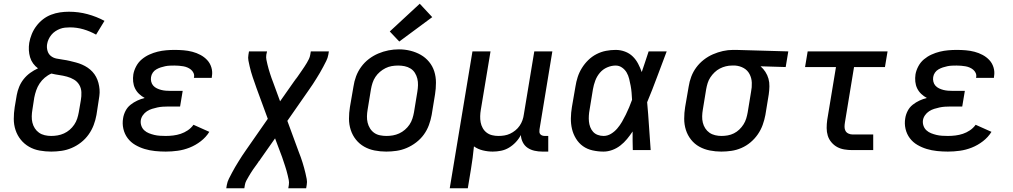

<svg xmlns="http://www.w3.org/2000/svg" viewBox="-20 -806 5440 1031"><path d="M255 8Q224 8 193 2.5Q162 -3 136 -18Q110 -33 91.5 -56Q73 -79 63.5 -107.5Q54 -136 54 -167.5Q54 -199 59 -231L70 -296Q74 -318 83 -340Q92 -362 107 -381Q122 -400 142 -414.5Q162 -429 184 -439Q169 -450 158 -465Q147 -480 141.5 -498.5Q136 -517 135 -536.5Q134 -556 137 -576Q141 -599 150.5 -622.5Q160 -646 175.5 -666.5Q191 -687 211 -702.5Q231 -718 254.5 -727Q278 -736 302 -739.5Q326 -743 350 -743Q402 -743 450 -730Q498 -717 541 -694L496 -620Q464 -638 428.5 -648.5Q393 -659 355 -659Q342 -659 328.5 -657.5Q315 -656 302 -651Q289 -646 277 -638Q265 -630 256 -619Q247 -608 241 -595Q235 -582 233 -569Q230 -551 235 -533.5Q240 -516 253 -505.5Q266 -495 283.5 -491.5Q301 -488 319 -485.5Q337 -483 354 -479Q371 -475 388 -470.5Q405 -466 421 -459Q437 -452 451 -442.5Q465 -433 476.5 -420.5Q488 -408 496 -393Q504 -378 508.5 -361Q513 -344 514.5 -326.5Q516 -309 513.5 -290.5Q511 -272 508 -254L498 -189Q493 -161 483 -134.5Q473 -108 456 -84Q439 -60 415.5 -41.5Q392 -23 365 -11.5Q338 0 310 4Q282 8 255 8ZM255 -76Q272 -76 289.5 -79Q307 -82 323.5 -89.5Q340 -97 354 -109Q368 -121 378.5 -136.5Q389 -152 394.5 -169Q400 -186 403 -203L414 -267Q418 -289 417 -311Q416 -333 405.5 -350.5Q395 -368 377.5 -378.5Q360 -389 339.5 -394.5Q319 -400 298 -403Q277 -406 256 -411Q237 -403 220.5 -389Q204 -375 192.5 -357.5Q181 -340 174.5 -321Q168 -302 164 -282L154 -217Q151 -200 150.5 -182Q150 -164 154 -147.5Q158 -131 167 -117Q176 -103 189.5 -93.5Q203 -84 220 -80Q237 -76 255 -76Z M870 8Q841 8 812 5Q783 2 756.5 -6Q730 -14 706 -28Q682 -42 665.5 -64Q649 -86 642.5 -114Q636 -142 641 -171Q644 -191 654 -210.5Q664 -230 681 -243.5Q698 -257 717.5 -266Q737 -275 757 -280Q740 -289 726.5 -302Q713 -315 705 -331.5Q697 -348 695 -367.5Q693 -387 696 -407Q700 -429 711.5 -450.5Q723 -472 741.5 -487.5Q760 -503 782 -513Q804 -523 826.5 -528.5Q849 -534 872 -536Q895 -538 917 -538Q942 -538 966 -536Q990 -534 1013 -528Q1036 -522 1056.5 -511Q1077 -500 1092.5 -483.5Q1108 -467 1115 -444Q1122 -421 1118 -397Q1118 -395 1117.5 -393Q1117 -391 1117 -388H1021Q1021 -389 1021.5 -390Q1022 -391 1022 -392Q1024 -404 1019 -414.5Q1014 -425 1005.5 -432Q997 -439 986.5 -443.5Q976 -448 964.5 -450Q953 -452 941 -453Q929 -454 917 -454Q905 -454 892.5 -453.5Q880 -453 867.5 -450.5Q855 -448 843 -444Q831 -440 819.5 -433.5Q808 -427 800.5 -416Q793 -405 791 -392Q789 -380 792 -367.5Q795 -355 803 -346Q811 -337 822.5 -331.5Q834 -326 846 -323Q858 -320 870.5 -319Q883 -318 896 -318H961L947 -234H882Q868 -234 853.5 -233Q839 -232 825 -229Q811 -226 796.5 -221.5Q782 -217 769 -208.5Q756 -200 747 -187Q738 -174 736 -160Q734 -145 739 -130.5Q744 -116 755 -106Q766 -96 780 -90.5Q794 -85 808.5 -81.5Q823 -78 839 -77Q855 -76 870 -76Q890 -76 910.5 -78.5Q931 -81 950.5 -87.5Q970 -94 988 -106Q1006 -118 1019 -136L1104 -98Q1086 -69 1058 -47.5Q1030 -26 998.5 -13.5Q967 -1 934.5 3.5Q902 8 870 8Z M1195 205 1198 187Q1201 170 1209 154Q1217 138 1225.5 122Q1234 106 1243 90.5Q1252 75 1261.5 60Q1271 45 1280.5 30Q1290 15 1301 0L1418 -168L1357 -334Q1352 -349 1347 -363Q1342 -377 1337 -391.5Q1332 -406 1328 -420.5Q1324 -435 1320.5 -450Q1317 -465 1314 -480.5Q1311 -496 1314 -512L1317 -530H1414L1410 -512Q1408 -498 1410.5 -485.5Q1413 -473 1416 -460.5Q1419 -448 1422.5 -435.5Q1426 -423 1430 -411Q1434 -399 1438 -387Q1442 -375 1447 -363L1484 -262L1562 -373Q1564 -375 1565.5 -377Q1567 -379 1568 -382Q1570 -383 1571.5 -385Q1573 -387 1574 -389V-390Q1574 -390 1574 -390Q1574 -390 1574 -390H1575Q1582 -400 1588.5 -409.5Q1595 -419 1602 -429Q1609 -439 1615.5 -449Q1622 -459 1628 -469Q1634 -479 1639 -489.5Q1644 -500 1646 -512L1649 -530H1746L1743 -512Q1740 -495 1732 -479Q1724 -463 1715.5 -447Q1707 -431 1698 -415.5Q1689 -400 1679.5 -385Q1670 -370 1660.5 -355Q1651 -340 1640 -325L1523 -157L1584 9Q1590 24 1595 38Q1600 52 1604.5 66.5Q1609 81 1613 95.5Q1617 110 1620.5 125Q1624 140 1627 155.5Q1630 171 1627 187L1624 205H1528L1531 187Q1533 173 1530.5 160.5Q1528 148 1525 135.5Q1522 123 1518.5 110.5Q1515 98 1511 86Q1507 74 1503 62Q1499 50 1495 38L1457 -63L1379 48Q1378 50 1376.5 52Q1375 54 1373 57Q1371 58 1370 60Q1369 62 1367 64V65Q1367 65 1367 65Q1367 65 1367 65Q1360 75 1353 84.5Q1346 94 1339 104Q1332 114 1326 124Q1320 134 1314 144Q1308 154 1302.5 164.5Q1297 175 1295 187L1292 205Z M2054 8Q2022 8 1991.5 2Q1961 -4 1935.5 -18.5Q1910 -33 1891.5 -56Q1873 -79 1863.5 -108Q1854 -137 1854 -168.5Q1854 -200 1859 -231L1878 -341Q1882 -369 1892 -396Q1902 -423 1919.5 -447Q1937 -471 1960.5 -489Q1984 -507 2011 -518.5Q2038 -530 2066 -535.5Q2094 -541 2122 -541Q2154 -541 2184 -533.5Q2214 -526 2239.5 -511.5Q2265 -497 2284 -474Q2303 -451 2312 -422.5Q2321 -394 2321 -362Q2321 -330 2316 -299L2298 -189Q2293 -161 2283 -134Q2273 -107 2256 -83.5Q2239 -60 2215 -41.5Q2191 -23 2164 -11.5Q2137 0 2109 4Q2081 8 2054 8ZM2055 -76Q2073 -76 2090 -79Q2107 -82 2123.5 -89.5Q2140 -97 2154.5 -109.5Q2169 -122 2179 -137Q2189 -152 2194.5 -169Q2200 -186 2203 -203L2221 -313Q2224 -331 2224.5 -349Q2225 -367 2221 -383.5Q2217 -400 2208 -414.5Q2199 -429 2184.5 -438Q2170 -447 2153 -450.5Q2136 -454 2118 -454Q2100 -454 2083 -451Q2066 -448 2050 -440Q2034 -432 2020 -420Q2006 -408 1996 -393Q1986 -378 1980.5 -361Q1975 -344 1972 -327L1954 -217Q1951 -200 1950.5 -182Q1950 -164 1954 -147.5Q1958 -131 1967 -116.5Q1976 -102 1989.5 -92.5Q2003 -83 2020.5 -79.5Q2038 -76 2055 -76ZM2124 -583 2073 -637 2234 -786 2301 -714Z M2395 205 2517 -530H2614L2562 -217Q2559 -200 2558.5 -182.5Q2558 -165 2561 -149Q2564 -133 2572 -118.5Q2580 -104 2593 -94Q2606 -84 2622.5 -80Q2639 -76 2656 -76Q2672 -76 2688 -78.5Q2704 -81 2719 -88Q2734 -95 2747.5 -106Q2761 -117 2770.5 -131Q2780 -145 2785.5 -160.5Q2791 -176 2793 -192L2849 -530H2946L2877 -111Q2876 -104 2876.5 -97Q2877 -90 2881.5 -85Q2886 -80 2892.5 -78Q2899 -76 2906 -76H2924V8H2892Q2871 8 2850.5 3.5Q2830 -1 2813.5 -12Q2797 -23 2787.5 -41.5Q2778 -60 2777 -81Q2766 -60 2749.5 -42.5Q2733 -25 2713 -13Q2693 -1 2670.5 3.5Q2648 8 2626 8Q2599 8 2572.5 1.5Q2546 -5 2525 -20Q2522 11 2518 41.5Q2514 72 2509 102L2492 205Z M3221 8Q3191 8 3162 1.5Q3133 -5 3110.5 -21Q3088 -37 3073 -61.5Q3058 -86 3051.5 -113.5Q3045 -141 3045.5 -171Q3046 -201 3051 -231L3070 -341Q3074 -367 3082 -392Q3090 -417 3104.5 -440.5Q3119 -464 3139 -483.5Q3159 -503 3183.5 -515.5Q3208 -528 3234 -533Q3260 -538 3286 -538Q3312 -538 3336 -529Q3360 -520 3377.5 -503Q3395 -486 3406.5 -464Q3418 -442 3426 -419Q3435 -446 3444.5 -474Q3454 -502 3463 -530H3560Q3534 -462 3508.5 -393Q3483 -324 3455 -257Q3461 -193 3465 -128.5Q3469 -64 3474 0H3378Q3377 -25 3377 -50Q3377 -75 3377 -100Q3363 -79 3347 -59.5Q3331 -40 3311 -24.5Q3291 -9 3267.5 -0.5Q3244 8 3221 8ZM3221 -76Q3242 -76 3261 -87.5Q3280 -99 3294.5 -116Q3309 -133 3320 -152Q3331 -171 3340.5 -190.5Q3350 -210 3358.5 -230Q3367 -250 3374 -270Q3373 -289 3371.5 -308Q3370 -327 3366.5 -345.5Q3363 -364 3358.5 -382.5Q3354 -401 3345 -416.5Q3336 -432 3320.5 -443Q3305 -454 3286 -454Q3263 -454 3240 -444Q3217 -434 3201 -415Q3185 -396 3176.5 -373Q3168 -350 3164 -327L3146 -217Q3143 -201 3142 -185Q3141 -169 3142.5 -153.5Q3144 -138 3149.5 -123.5Q3155 -109 3165 -98Q3175 -87 3190 -81.5Q3205 -76 3221 -76Z M3853 8Q3822 8 3791.5 2Q3761 -4 3735 -18.5Q3709 -33 3690.5 -56.5Q3672 -80 3663 -108.5Q3654 -137 3654 -168.5Q3654 -200 3659 -231L3678 -341Q3682 -368 3692 -394.5Q3702 -421 3719 -444Q3736 -467 3759 -485Q3782 -503 3808.5 -514.5Q3835 -526 3862 -532Q3889 -538 3916 -538Q3920 -538 3924.5 -538Q3929 -538 3933 -538L4213 -530L4199 -446L4064 -450Q4079 -437 4090 -420Q4101 -403 4106.5 -383.5Q4112 -364 4111.5 -342Q4111 -320 4108 -299L4090 -189Q4085 -162 4075.5 -135.5Q4066 -109 4049.5 -85Q4033 -61 4010.5 -42Q3988 -23 3961.5 -11.5Q3935 0 3907.5 4Q3880 8 3853 8ZM3854 -76Q3871 -76 3888 -79Q3905 -82 3921 -90Q3937 -98 3950 -110.5Q3963 -123 3972.5 -138Q3982 -153 3987 -169.5Q3992 -186 3995 -203L4013 -313Q4018 -337 4017 -362Q4016 -387 4005 -408Q3994 -429 3973.5 -440.5Q3953 -452 3928 -454H3919Q3917 -454 3914.5 -454Q3912 -454 3910 -454Q3894 -454 3877.5 -450Q3861 -446 3845.5 -438Q3830 -430 3817 -417.5Q3804 -405 3794.5 -390.5Q3785 -376 3780 -360Q3775 -344 3772 -327L3754 -217Q3751 -200 3750.5 -182Q3750 -164 3754 -147.5Q3758 -131 3767 -117Q3776 -103 3789.5 -93.5Q3803 -84 3820 -80Q3837 -76 3854 -76Z M4557 0Q4535 0 4514 -3.5Q4493 -7 4475.5 -16.5Q4458 -26 4444.5 -42Q4431 -58 4425 -77.5Q4419 -97 4419 -118.5Q4419 -140 4422 -162L4469 -446H4303L4317 -530H4746L4732 -446H4566L4517 -148Q4515 -136 4515 -124.5Q4515 -113 4520 -103.5Q4525 -94 4535.5 -89Q4546 -84 4557 -84H4669V0Z M5070 8Q5041 8 5012 5Q4983 2 4956.5 -6Q4930 -14 4906 -28Q4882 -42 4865.5 -64Q4849 -86 4842.5 -114Q4836 -142 4841 -171Q4844 -191 4854 -210.5Q4864 -230 4881 -243.5Q4898 -257 4917.5 -266Q4937 -275 4957 -280Q4940 -289 4926.5 -302Q4913 -315 4905 -331.5Q4897 -348 4895 -367.5Q4893 -387 4896 -407Q4900 -429 4911.5 -450.5Q4923 -472 4941.5 -487.5Q4960 -503 4982 -513Q5004 -523 5026.5 -528.5Q5049 -534 5072 -536Q5095 -538 5117 -538Q5142 -538 5166 -536Q5190 -534 5213 -528Q5236 -522 5256.5 -511Q5277 -500 5292.5 -483.5Q5308 -467 5315 -444Q5322 -421 5318 -397Q5318 -395 5317.5 -393Q5317 -391 5317 -388H5221Q5221 -389 5221.5 -390Q5222 -391 5222 -392Q5224 -404 5219 -414.5Q5214 -425 5205.5 -432Q5197 -439 5186.5 -443.5Q5176 -448 5164.5 -450Q5153 -452 5141 -453Q5129 -454 5117 -454Q5105 -454 5092.5 -453.5Q5080 -453 5067.5 -450.5Q5055 -448 5043 -444Q5031 -440 5019.5 -433.5Q5008 -427 5000.5 -416Q4993 -405 4991 -392Q4989 -380 4992 -367.5Q4995 -355 5003 -346Q5011 -337 5022.5 -331.5Q5034 -326 5046 -323Q5058 -320 5070.5 -319Q5083 -318 5096 -318H5161L5147 -234H5082Q5068 -234 5053.5 -233Q5039 -232 5025 -229Q5011 -226 4996.5 -221.5Q4982 -217 4969 -208.5Q4956 -200 4947 -187Q4938 -174 4936 -160Q4934 -145 4939 -130.5Q4944 -116 4955 -106Q4966 -96 4980 -90.5Q4994 -85 5008.5 -81.5Q5023 -78 5039 -77Q5055 -76 5070 -76Q5090 -76 5110.5 -78.5Q5131 -81 5150.5 -87.5Q5170 -94 5188 -106Q5206 -118 5219 -136L5304 -98Q5286 -69 5258 -47.5Q5230 -26 5198.5 -13.5Q5167 -1 5134.5 3.5Q5102 8 5070 8Z"/></svg>

Font: Iosevka Curly Medium Extended
Style: Italic
Weight: 500
Width: 7
Italic angle: -9°
Monospace: yes
Designer: Belleve Invis
Foundry: Belleve Invis
Version: Version 11.1.0; ttfautohint (v1.8.3)